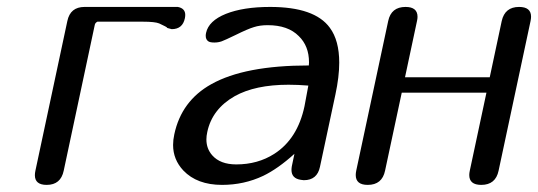

<svg xmlns="http://www.w3.org/2000/svg" viewBox="-20 -520 1514 540"><path d="M480 -500.5Q501 -496.6 501 -478Q501 -473.6 500 -468.8Q493.7 -438 462.9 -438L450.2 -441.4V-441.9Q450.2 -443.8 427.7 -454.1Q416 -459 381.8 -459H253.9Q247.6 -455.6 246.6 -450.2L159.2 -40Q150.9 0 111.3 0Q78.1 0 78.1 -27.3Q78.1 -33.2 79.6 -40L169.4 -460.9Q177.7 -500.5 217.8 -500.5Z M751.5 -87.4Q816.9 -129.4 836.4 -221.2L847.2 -279.3Q817.9 -281.7 791.5 -281.7Q697.8 -281.7 640.1 -249.5Q576.7 -213.4 563 -148.9Q560.5 -137.7 560.5 -127.9Q560.5 -101.6 577.1 -83Q599.6 -57.6 644.5 -57.6Q705.1 -57.6 751.5 -87.4ZM907.7 -441.9Q934.1 -406.2 934.1 -343.8Q934.1 -304.2 923.3 -253.9L879.9 -50.8Q872.1 -13.2 834.5 -13.2L826.2 -14.2Q799.8 -18.1 799.8 -42Q799.8 -46.9 800.8 -52.7L808.1 -87.4Q761.7 -45.4 720.2 -25.4Q666.5 0 604.5 0Q534.2 0 495.6 -40.5Q466.8 -71.3 466.8 -112.3Q466.8 -126.5 470.2 -142.1Q490.2 -236.3 574.2 -283.2Q668 -335.9 848.6 -335.9Q849.1 -340.3 849.1 -344.7Q849.1 -390.6 820.3 -418.5Q790 -449.2 732.9 -449.2Q710.9 -449.2 694.3 -443.8Q677.7 -439 642.1 -421.4Q612.8 -407.2 603.5 -403.8Q593.8 -400.4 583 -400.4Q570.8 -400.4 565.9 -403.8Q558.6 -408.7 558.6 -419.4Q558.6 -423.3 559.6 -427.7Q566.9 -461.4 615.2 -481Q664.1 -500.5 739.7 -500.5Q865.2 -500.5 907.7 -441.9Z M1382.3 -40Q1374 0 1333.5 0Q1299.8 0 1299.8 -27.8Q1299.8 -33.2 1301.3 -40L1348.1 -259.3H1109.9L1063 -40Q1054.7 0 1014.2 0Q980.5 0 980.5 -27.8Q980.5 -33.2 981.9 -40L1071.8 -460.9Q1080.1 -500.5 1120.6 -500.5Q1154.3 -500.5 1154.3 -472.7Q1154.3 -467.3 1152.8 -460.9L1119.1 -302.7H1357.4L1391.1 -460.9Q1399.9 -500.5 1439.9 -500.5Q1473.6 -500.5 1473.6 -473.1Q1473.6 -467.8 1472.2 -460.9Z"/></svg>

Font: inglobal
Style: Italic
Weight: 400
Italic angle: -12°
Designer: Andrey Kochetov, Denis Davydov, Evgeny Yurtaev
Foundry: inglobal
Version: Version 1.00 September 25, 2014, initial release